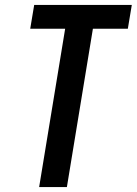

<svg xmlns="http://www.w3.org/2000/svg" viewBox="-20 -755 552 775"><path d="M138 0 243 -639H102L118 -735H512L496 -639H355L250 0Z"/></svg>

Font: Iosevka Custom
Style: Bold Italic
Weight: 700
Italic angle: -9°
Designer: Belleve Invis
Foundry: Belleve Invis
Version: Version 30.3.1; ttfautohint (v1.8.3)